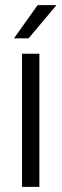

<svg xmlns="http://www.w3.org/2000/svg" viewBox="-20 -725 239 745"><path d="M65.4 -516.6H132.8V0H65.4ZM126 -705.1H199.2L90.8 -576.2H34.2Z"/></svg>

Font: Altinn-DIN Condensed
Style: Regular
Weight: 400
Width: 3
Designer: Charles Nix
Foundry: Altinn
Version: Version 2.00